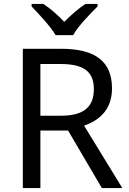

<svg xmlns="http://www.w3.org/2000/svg" viewBox="-20 -964 662 984"><path d="M265 -784H355C379 -829 442 -893 480 -931V-944H418C383 -921 345 -888 309 -852C276 -888 237 -921 202 -944H142V-931C178 -893 239 -829 265 -784ZM294 -714H97V0H187V-295H329L502 0H607L411 -320C483 -345 554 -397 554 -511C554 -647 471 -714 294 -714ZM289 -636C406 -636 461 -600 461 -507C461 -417 410 -371 294 -371H187V-636Z"/></svg>

Font: Noto Sans Gurmukhi UI
Style: Regular
Weight: 400
Designer: Jelle Bosma - Monotype Design Team
Foundry: Monotype Imaging Inc.
Version: Version 2.004